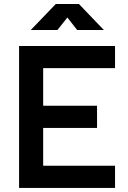

<svg xmlns="http://www.w3.org/2000/svg" viewBox="-20 -918 626 938"><path d="M73.2 0V-693.4H542V-585H190.9V-401.4H454.1V-293H190.9V-108.4H542V0ZM130.4 -771.5 252.4 -898.4H365.7L487.3 -771.5H356.9L309.1 -832.5L260.7 -771.5Z"/></svg>

Font: Cascadia Code SemiBold
Style: Regular
Weight: 600
Monospace: yes
Designer: Aaron Bell
Foundry: Saja Typeworks
Version: Version 2404.023; ttfautohint (v1.8.4)